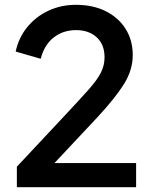

<svg xmlns="http://www.w3.org/2000/svg" viewBox="-20 -777 638 797"><path d="M50 0H545V-100H206L386 -292Q460 -372 495.5 -429.5Q531 -487 531 -548Q531 -610 501.5 -657Q472 -704 419 -730.5Q366 -757 295 -757Q234 -757 182 -733Q130 -709 94 -665.5Q58 -622 45 -563L149 -533Q164 -591 203 -621.5Q242 -652 296 -652Q349 -652 381.5 -622Q414 -592 414 -539Q414 -506 399 -476Q384 -446 349 -406.5Q314 -367 254 -303L50 -85Z"/></svg>

Font: Custom Plus Jakarta Sans SemiBold
Style: Regular
Weight: 600
Designer: Gumpita Rahayu & FullSphere
Foundry: Tokotype & FullSphere
Version: Version 1.001;hotconv 1.0.117;makeotfexe 2.5.65602